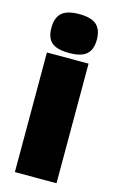

<svg xmlns="http://www.w3.org/2000/svg" viewBox="-104 -691 441 735"><g transform="rotate(15 116.0 -324.0)"><path d="M199 0H34V-474H199ZM47 -512Q26 -530 26 -570Q26 -610 47 -629Q68 -648 116 -648Q164 -648 185 -629Q206 -610 206 -570.5Q206 -531 185 -512.5Q164 -494 116 -494Q68 -494 47 -512Z"/></g></svg>

Font: Passion One
Style: Regular
Weight: 400
Designer: Alejandro Lo Celso
Foundry: Fontstage
Version: Version 1.002